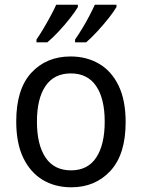

<svg xmlns="http://www.w3.org/2000/svg" viewBox="-20 -786 603 816"><path d="M283 10Q214 10 161.5 -21.5Q109 -53 79 -115Q49 -177 49 -270Q49 -407 113 -476.5Q177 -546 280 -546Q348 -546 401 -515Q454 -484 484 -422Q514 -360 514 -267Q514 -130 449.5 -60Q385 10 283 10ZM282 -62Q353 -62 389 -116.5Q425 -171 425 -269Q425 -367 388.5 -420.5Q352 -474 281 -474Q210 -474 173.5 -420.5Q137 -367 137 -269Q137 -171 173.5 -116.5Q210 -62 282 -62ZM299 -618Q313 -638 329.5 -665Q346 -692 360 -719Q374 -746 383 -766H475V-756Q464 -737 441.5 -708.5Q419 -680 393 -652Q367 -624 346 -606H299ZM135 -618Q149 -638 165 -665Q181 -692 195.5 -719Q210 -746 219 -766H311V-756Q300 -737 278 -709Q256 -681 230 -653Q204 -625 181 -606H135Z"/></svg>

Font: Noto Sans Mono SemiCondensed
Style: Regular
Weight: 400
Width: 4
Designer: Monotype Design Team
Foundry: Monotype Imaging Inc.
Version: Version 2.014